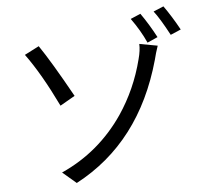

<svg xmlns="http://www.w3.org/2000/svg" viewBox="-59 -918 1118 1033"><g transform="rotate(-5 500.0 -401.0)"><path d="M240 -11Q445 -103 574 -292Q663 -424 703 -582Q716 -630 714 -664L812 -646Q798 -605 790 -571Q668 -135 314 52ZM174 -699Q235 -610 343 -416L263 -370Q176 -550 96 -659ZM734 -825Q777 -764 815 -692L759 -667Q729 -734 680 -802ZM861 -854Q903 -795 943 -722L887 -698Q838 -790 806 -831Z"/></g></svg>

Font: Source Han Sans K Regular
Style: Regular
Weight: 400
Designer: Ryoko NISHIZUKA  (kana & ideographs); Paul D. Hunt (Latin, Greek & Cyrillic); Wenlong ZHANG  (bopomofo); Sandoll Communi
Foundry: Adobe Systems Incorporated
Version: Version 1.00 July 18, 2014, initial release